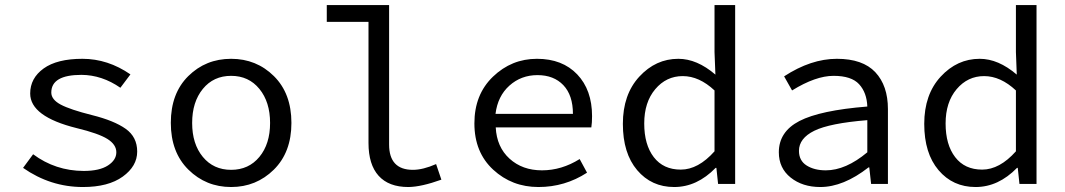

<svg xmlns="http://www.w3.org/2000/svg" viewBox="-20 -732 4237 764"><path d="M285.2 -222.2Q100.1 -268.1 100.1 -359.9Q100.1 -420.9 153.6 -459.5Q207 -498 308.1 -498Q409.2 -498 499 -436L459 -382.8Q385.7 -433.6 304.2 -434.1Q184.1 -434.1 184.1 -363.8Q184.1 -335.9 221.4 -315.9Q258.8 -295.9 346.4 -273.9Q434.1 -252 480 -219.5Q525.9 -187 525.9 -128.9Q525.9 -70.8 468.5 -29.3Q411.1 12.2 310.1 12.2Q180.7 12.2 71.8 -64L111.8 -118.2Q200.7 -52.2 313 -51.8Q376 -51.8 409.4 -73.5Q442.9 -95.2 442.9 -126Q442.9 -156.7 407.5 -179Q372.1 -201.2 285.2 -222.2Z M787.1 -378.2Q744.6 -326.2 744.6 -242.7Q744.6 -159.2 787.1 -107.7Q829.6 -56.2 899.7 -56.2Q969.7 -56.2 1012.2 -107.7Q1054.7 -159.2 1054.7 -242.7Q1054.7 -326.2 1012.2 -378.2Q969.7 -430.2 899.7 -430.2Q829.6 -430.2 787.1 -378.2ZM729.7 -56.9Q659.7 -126 659.7 -243.2Q659.7 -360.4 729.2 -429.2Q798.8 -498 899.7 -498Q1000.5 -498 1070.1 -429Q1139.6 -359.9 1139.6 -242.9Q1139.6 -126 1069.6 -56.9Q999.5 12.2 899.7 12.2Q799.8 12.2 729.7 -56.9Z M1280.3 -645V-711.9H1528.3V-157.2Q1528.3 -56.2 1623 -56.2Q1663.1 -56.2 1715.3 -79.1L1736.3 -17.1Q1656.2 11.7 1605 12.2Q1526.9 12.2 1486.6 -32.5Q1446.3 -77.1 1446.3 -163.1V-645Z M2259.8 -278.8Q2259.8 -353 2221.7 -393.1Q2183.6 -433.1 2118.7 -433.1Q2053.7 -433.1 2007.1 -391.4Q1960.4 -349.6 1951.7 -278.8ZM2335.9 -270Q2335.9 -243.2 2333 -225.1H1952.6Q1956.5 -147 2007.6 -100.6Q2058.6 -54.2 2136.7 -54.2Q2214.8 -54.2 2286.6 -99.1L2315.9 -44.9Q2228 12.2 2122.6 12.2Q2017.1 12.2 1942.4 -56.9Q1867.7 -126 1867.7 -241Q1867.7 -356 1941.7 -427Q2015.6 -498 2116.7 -498Q2217.8 -498 2276.9 -436Q2335.9 -374 2335.9 -270Z M2823.2 -129.9V-372.1Q2762.2 -429.2 2696.8 -429.2Q2631.3 -429.2 2587.4 -377.2Q2543.5 -325.2 2543.5 -240.7Q2543.5 -156.2 2581.5 -106.7Q2619.6 -57.1 2689 -57.1Q2758.3 -57.1 2823.2 -129.9ZM2679.2 -498Q2753.4 -498 2826.7 -435.1L2823.2 -524.9V-711.9H2905.3V0H2837.4L2830.6 -64H2827.6Q2753.4 12.2 2662.8 12.2Q2572.3 12.2 2515.4 -54.9Q2458.5 -122.1 2458.5 -239Q2458.5 -356 2523.9 -427Q2589.4 -498 2679.2 -498Z M3159.2 -131.8Q3159.2 -92.8 3189.7 -73.5Q3220.2 -54.2 3266.1 -54.2Q3345.2 -54.2 3431.2 -126V-253.9Q3281.2 -241.7 3220.2 -211.7Q3159.2 -181.6 3159.2 -131.8ZM3079.1 -126Q3079.1 -208 3161.1 -250.5Q3243.2 -293 3431.2 -308.1Q3429.2 -363.3 3398.7 -396.7Q3368.2 -430.2 3296.9 -430.2Q3225.6 -430.2 3131.8 -372.1L3100.1 -428.2Q3207 -498 3310.1 -498Q3413.1 -498 3463.1 -444.6Q3513.2 -391.1 3513.2 -297.9V0H3446.3L3439 -65.9H3436Q3335.9 12.2 3244.1 12.2Q3173.3 12.2 3126.2 -25.4Q3079.1 -63 3079.1 -126Z M4022.5 -129.9V-372.1Q3961.4 -429.2 3896 -429.2Q3830.6 -429.2 3786.6 -377.2Q3742.7 -325.2 3742.7 -240.7Q3742.7 -156.2 3780.8 -106.7Q3818.8 -57.1 3888.2 -57.1Q3957.5 -57.1 4022.5 -129.9ZM3878.4 -498Q3952.6 -498 4025.9 -435.1L4022.5 -524.9V-711.9H4104.5V0H4036.6L4029.8 -64H4026.9Q3952.6 12.2 3862.1 12.2Q3771.5 12.2 3714.6 -54.9Q3657.7 -122.1 3657.7 -239Q3657.7 -356 3723.1 -427Q3788.6 -498 3878.4 -498Z"/></svg>

Font: SourceCodePro-Regular
Style: Regular
Weight: 400
Monospace: yes
Designer: Paul D. Hunt
Foundry: Adobe Systems Incorporated
Version: Version 1.009;PS 1.000;hotconv 1.0.70;makeotf.lib2.5.5900